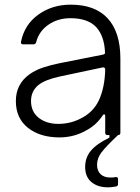

<svg xmlns="http://www.w3.org/2000/svg" viewBox="-20 -579 601 823"><path d="M496 -328V-10Q496 0 486 0Q435 48 415.5 73.5Q396 99 396 127Q396 153 411 167.5Q426 182 454 182Q467 182 475 180H477Q486 180 486 189V210Q486 220 474 221Q456 224 443 224Q399 224 372 201.5Q345 179 345 137Q345 96 370 66.5Q395 37 449 11V0H441Q431 0 431 -10V-81Q431 -89 426 -89Q423 -89 420 -84Q394 -45 355 -23Q300 10 235 10Q152 10 100 -31Q48 -72 48 -146Q48 -219 107 -261Q133 -279 164.5 -289.5Q196 -300 235 -308L422 -345Q432 -347 430 -356Q427 -423 394 -461Q358 -501 282 -501Q228 -501 187.5 -473Q147 -445 135 -398Q132 -389 124 -389H79Q68 -389 70 -400Q85 -474 144.5 -516.5Q204 -559 283 -559Q386 -559 440 -502Q496 -443 496 -328ZM431 -281Q431 -286 428 -288.5Q425 -291 420 -290L236 -251Q172 -237 144 -214Q113 -188 113 -146Q113 -100 146 -74Q179 -48 230 -48Q280 -48 324 -70Q380 -97 404.5 -150.5Q429 -204 431 -281Z"/></svg>

Font: Open Sauce Two Light
Style: Regular
Weight: 300
Designer: Alfredo Marco Pradil
Foundry: Creative Sauce Fz LLC
Version: Version 1.477